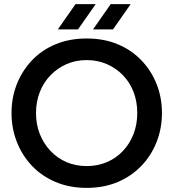

<svg xmlns="http://www.w3.org/2000/svg" viewBox="-20 -900 843 933"><path d="M401 13Q318 13 250.5 -15.5Q183 -44 135.5 -94Q88 -144 62 -210Q36 -276 36 -351Q36 -426 62 -491.5Q88 -557 135.5 -607Q183 -657 250.5 -685Q318 -713 401 -713Q485 -713 552 -685Q619 -657 667 -607Q715 -557 741 -491.5Q767 -426 767 -351Q767 -276 741 -210Q715 -144 667 -94Q619 -44 552 -15.5Q485 13 401 13ZM401 -93Q454 -93 499 -112Q544 -131 577.5 -166.5Q611 -202 629 -249Q647 -296 647 -351Q647 -406 629 -453Q611 -500 577.5 -534.5Q544 -569 499 -588.5Q454 -608 401 -608Q348 -608 303.5 -588.5Q259 -569 225.5 -534.5Q192 -500 173.5 -453Q155 -406 155 -351Q155 -295 173.5 -248.5Q192 -202 225.5 -166.5Q259 -131 303.5 -112Q348 -93 401 -93ZM432 -757 518 -880H615L529 -757ZM261 -757 347 -880H445L359 -757Z"/></svg>

Font: MuseoModerno Thin Medium
Style: Regular
Weight: 500
Version: Version 1.003